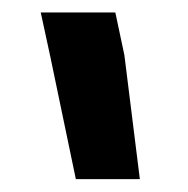

<svg xmlns="http://www.w3.org/2000/svg" viewBox="-20 -779 297 303"><path d="M99.7 -496.3 59.3 -690 44.3 -759.3H162L176.3 -692L200.7 -496.3Z"/></svg>

Font: FreesentationVF
Style: Regular
Weight: 400
Designer: glyphs from Roboto by Christian Robertson / Hangul glyphs from Noto Sans CJK(Source Han Sans) by Jang Soo-young and Kang
Foundry: PT&
Version: Version 2.001;Glyphs 3.3.1 (3343)